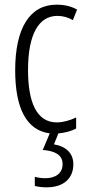

<svg xmlns="http://www.w3.org/2000/svg" viewBox="-20 -562 370 822"><path d="M294 141C294 96 265 65 211 56L230 9C256 7 285 0 306 -12V-59C278 -46 250 -38 223 -38C138 -38 100 -122 100 -262C100 -416 146 -494 226 -494C248 -494 271 -488 292 -476L310 -521C285 -535 257 -542 222 -542C107 -542 45 -441 45 -261C45 -99 93 -4 193 9L163 80C214 84 248 100 248 141C248 179 219 201 174 201C160 201 143 199 129 195V234C143 238 162 240 180 240C251 240 294 203 294 141Z"/></svg>

Font: Noto Sans Arabic UI XCn Lt
Style: Regular
Weight: 300
Width: 2
Designer: Monotype Design Team, Nadine Chahine and Nizar Qandah
Foundry: Monotype Imaging Inc.
Version: Version 2.010